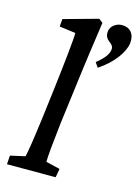

<svg xmlns="http://www.w3.org/2000/svg" viewBox="-122 -884 692 953"><g transform="rotate(15 223.5 -408.0)"><path d="M11 0H261L269 -45L197 -62C196 -82 204 -166 215 -261L239 -448C260 -616 273 -700 287 -800L267 -816L90 -767L87 -728L170 -717C171 -687 155 -543 141 -427L123 -280C107 -155 96 -85 90 -62L14 -45ZM305 -604 322 -579C392 -625 439 -688 446 -737C452 -786 426 -815 385 -815C354 -815 327 -794 324 -767C318 -714 370 -721 365 -683C363 -663 347 -636 305 -604Z"/></g></svg>

Font: TPK Tissa Web Medium
Style: Italic
Weight: 500
Italic angle: -7°
Designer: Jacques Le Bailly, Suppakit Chalermlarp | Katatrad Co.,Ltd.
Foundry: Jacques Le Bailly, Cadson Demak Co.,Ltd.
Version: Version 5.000;Glyphs 3.1.2 (3151)